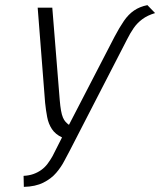

<svg xmlns="http://www.w3.org/2000/svg" viewBox="-20 -530 625 749"><path d="M585 -479 555 -510Q525 -504 503 -489Q481 -474 463.5 -448.5Q446 -423 427 -387L249 -43Q242 -48 236 -54.5Q230 -61 225.5 -71.5Q221 -82 218 -99Q215 -116 213 -140L184 -500H127L156 -129Q159 -100 164 -73.5Q169 -47 182.5 -26.5Q196 -6 222 6L185 79Q176 95 165.5 109Q155 123 141 133Q127 143 110 149Q93 155 72 156L73 199Q118 198 149 182.5Q180 167 199.5 144Q219 121 231 97.5Q243 74 252 58L475 -375Q488 -401 501.5 -420.5Q515 -440 535 -455Q555 -470 585 -479Z"/></svg>

Font: Advent Pro
Style: Italic
Weight: 400
Italic angle: -12°
Designer: VivaRado, Andreas Kalpakidis
Foundry: VivaRado, Andreas Kalpakidis
Version: Version 3.000